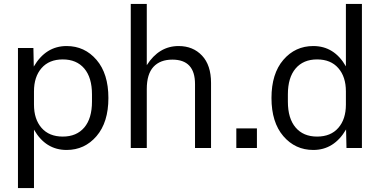

<svg xmlns="http://www.w3.org/2000/svg" viewBox="-20 -740 1899 960"><path d="M69.8 200.2V-500H147L148.9 -407.2Q209 -509.8 313 -509.8Q403.3 -509.8 462.6 -440.7Q522 -371.6 522 -250Q522 -128.4 462.6 -59.3Q403.3 9.8 313 9.8Q208 9.8 149.9 -91.8V200.2ZM149.9 -216.8Q149.9 -144 187.7 -100.6Q225.6 -57.1 293.9 -57.1Q362.8 -57.1 401.4 -102.5Q439.9 -147.9 439.9 -231.9V-268.1Q439.9 -352.1 401.4 -397.5Q362.8 -442.9 293.9 -442.9Q225.6 -442.9 187.7 -399.4Q149.9 -356 149.9 -283.2Z M633.8 0V-720.2H713.9V-414.1Q774.9 -509.8 873 -509.8Q945.3 -509.8 990.2 -461.9Q1035.2 -414.1 1035.2 -325.2V0H955.1V-319.8Q955.1 -441.9 841.8 -441.9Q780.8 -441.9 747.3 -405.8Q713.9 -369.6 713.9 -294.9V0Z M1161.6 0V-98.1H1264.6V0Z M1546.4 9.8Q1456.1 9.8 1396.7 -59.3Q1337.4 -128.4 1337.4 -250Q1337.4 -371.6 1396.7 -440.7Q1456.1 -509.8 1546.4 -509.8Q1651.4 -509.8 1709.5 -408.2V-720.2H1789.6V0H1712.4L1710.4 -92.8Q1650.4 9.8 1546.4 9.8ZM1419.4 -231.9Q1419.4 -147.9 1458 -102.5Q1496.6 -57.1 1565.4 -57.1Q1633.8 -57.1 1671.6 -100.6Q1709.5 -144 1709.5 -216.8V-283.2Q1709.5 -356 1671.6 -399.4Q1633.8 -442.9 1565.4 -442.9Q1496.6 -442.9 1458 -397.5Q1419.4 -352.1 1419.4 -268.1Z"/></svg>

Font: TASA Orbiter Deck
Style: Regular
Weight: 400
Designer: Weizhong Zhang
Version: Version 1.000;Glyphs 3.1.2 (3151)